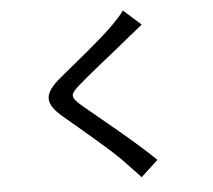

<svg xmlns="http://www.w3.org/2000/svg" viewBox="-58 -874 1116 1004"><g transform="rotate(-5 500.0 -371.5)"><path d="M715 -728 623 -810C610 -789 581 -760 558 -736C491 -669 347 -554 271 -491C177 -413 169 -364 264 -284C355 -207 516 -73 569 -14C593 13 621 39 645 67L735 -16C639 -112 450 -263 368 -332C309 -383 309 -395 366 -444C435 -505 573 -611 639 -667C659 -682 690 -709 715 -728Z"/></g></svg>

Font: Spoqa Han Sans Neo Medium
Style: Regular
Weight: 500
Designer: [Spoqa Han Sans Neo] Dong-huui Kim ___ Younghwa Kang ___ Yujin Lee ___ [Noto Sans] Ryoko NISHIZUKA ____ (kana & ideograp
Foundry: Spoqa (http://www.spoqa-han-sans.com)
Version: Version 1.100;hotconv 1.0.109;makeotfexe 2.5.65596